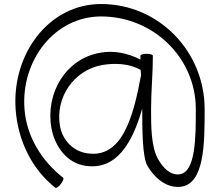

<svg xmlns="http://www.w3.org/2000/svg" viewBox="-20 -811 1080 957"><path d="M295 75C187 -9 112 -132 102 -268C84 -510 252 -729 484 -729C743 -729 956 -524 956 -267C956 -127 956 50 873 58C827 62 793 25 769 -16C733 -78 733 -180 733 -267C733 -356 742 -444 742 -533C742 -539 728 -543 711 -543C694 -543 680 -539 680 -533C680 -527 680 -520 680 -514C618 -546 548 -561 479 -548C309 -519 206 -348 236 -174C253 -81 313 1 404 15C560 40 640 -98 689 -270C689 -269 689 -268 689 -267C689 -170 689 -29 715 16C751 77 810 127 879 120C1000 108 1000 -98 1000 -267C1000 -555 771 -791 484 -791C222 -791 38 -540 58 -265C69 -113 137 31 256 125C261 128 273 120 283 106C294 92 299 79 295 75ZM414 -47C345 -57 292 -112 279 -182C254 -325 348 -462 490 -487C555 -498 624 -494 681 -463C682 -454 682 -445 683 -436C645 -232 590 -19 414 -47Z"/></svg>

Font: Nupuram ExtraLight
Style: Regular
Weight: 200
Designer: Santhosh Thottingal (santhosh.thottingal@gmail.com)
Foundry: SMC
Version: Version 1.000